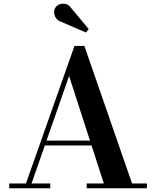

<svg xmlns="http://www.w3.org/2000/svg" viewBox="-20 -1011 838 1031"><path d="M212 -230V-256H532.5V-230ZM433 -764.5 689 -26H769V0H445.5V-26H537.5L351 -603L149.5 -26H250V0H29.5V-26H119.5L380 -764.5ZM441.5 -836.5 309.5 -893.5Q292 -899 282 -912.2Q272 -925.5 270.8 -941.5Q269.5 -957.5 277.5 -970.5Q285 -982 300 -987.8Q315 -993.5 332.2 -989.8Q349.5 -986 362.5 -967.5L456.5 -854.5Z"/></svg>

Font: Bodoni Moda 9pt SemiBold
Style: Regular
Weight: 600
Designer: Owen Earl
Foundry: indestructible type
Version: Version 2.005